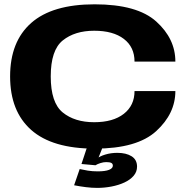

<svg xmlns="http://www.w3.org/2000/svg" viewBox="-20 -702 912 912"><path d="M430 4Q631 4 722 -79.2Q813 -162.5 813 -269.5H619Q619 -201 568 -161.2Q517 -121.5 427.5 -121.5Q335 -121.5 278 -167.8Q221 -214 221 -339Q221 -464 278.2 -510Q335.5 -556 427.5 -556Q517.5 -556 568.2 -517.2Q619 -478.5 619 -409.5H813Q813 -518 722.2 -599.8Q631.5 -681.5 429.5 -681.5Q228.5 -681.5 128.2 -593Q28 -504.5 28 -339Q28 -173.5 128.2 -84.8Q228.5 4 430 4ZM442 190.5Q476 190.5 509.8 184Q543.5 177.5 571 164.8Q598.5 152 614.8 133Q631 114 631 89.5Q631 56.5 605 40.2Q579 24 537.5 24Q507 24 479.8 32.2Q452.5 40.5 438.5 53L433.5 83Q442 77.5 456.5 72.8Q471 68 484.5 68Q501 68 508.5 71.8Q516 75.5 516 85Q516 97.5 497.8 104.8Q479.5 112 444 112Q419 112 397.2 108.5Q375.5 105 358.5 101L332 178Q360 183.5 388 187Q416 190.5 442 190.5ZM433.5 83 466.5 0H392.5L367 77Z"/></svg>

Font: Anybody Expanded
Style: Bold
Weight: 700
Width: 7
Designer: Tyler Finck
Foundry: Etcetera Type Company
Version: Version 1.113;gftools[0.9.25]